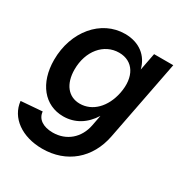

<svg xmlns="http://www.w3.org/2000/svg" viewBox="-174 -649 955 997"><g transform="rotate(30 303.5 -150.0)"><path d="M216 216C361 216 468 126 496 -20L589 -500H474L454 -396C436 -469 378 -516 292 -516C149 -516 39 -385 39 -215C39 -76 114 16 226 16C296 16 354 -20 393 -83L381 -20C365 63 303 116 221 116C163 116 125 90 122 47L-5 57C5 152 94 216 216 216ZM268 -84C199 -84 156 -138 156 -225C156 -335 223 -416 314 -416C399 -416 444 -344 423 -239C404 -145 343 -84 268 -84Z"/></g></svg>

Font: Uncut Sans Semibold Italic
Style: Regular
Weight: 600
Italic angle: -11°
Designer: Kasper Nordkvist
Foundry: UNCUT.wtf
Version: Version 1.304;Glyphs 3.2 (3246)